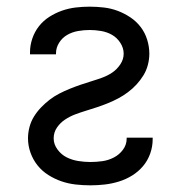

<svg xmlns="http://www.w3.org/2000/svg" viewBox="-20 -548 540 576"><path d="M251 8Q229 8 207 5.5Q185 3 164.5 -4Q144 -11 125 -23Q106 -35 92.5 -52Q79 -69 71.5 -90Q64 -111 64 -133Q64 -150 68.5 -167Q73 -184 82 -198.5Q91 -213 103 -225.5Q115 -238 128.5 -248.5Q142 -259 157.5 -267Q173 -275 189 -281.5Q205 -288 221 -293.5Q237 -299 253.5 -304Q270 -309 286.5 -315Q303 -321 317 -330.5Q331 -340 341 -355Q351 -370 351 -387Q351 -404 341 -419.5Q331 -435 316 -443.5Q301 -452 283.5 -455Q266 -458 249 -458Q232 -458 214.5 -455Q197 -452 182 -443.5Q167 -435 157.5 -420Q148 -405 148 -388V-385H70V-391Q70 -412 77 -432.5Q84 -453 97 -469.5Q110 -486 128 -497.5Q146 -509 166 -516Q186 -523 207 -525.5Q228 -528 249 -528Q270 -528 291.5 -525.5Q313 -523 333 -515.5Q353 -508 371 -496Q389 -484 402 -467Q415 -450 421.5 -429Q428 -408 428 -387Q428 -370 423.5 -353Q419 -336 410 -321.5Q401 -307 389.5 -294.5Q378 -282 364 -271.5Q350 -261 335 -253Q320 -245 304 -238.5Q288 -232 271.5 -226.5Q255 -221 238.5 -216Q222 -211 206 -205Q190 -199 175.5 -189.5Q161 -180 151 -165.5Q141 -151 141 -133Q141 -115 152.5 -99.5Q164 -84 180 -76Q196 -68 214.5 -65Q233 -62 251 -62Q269 -62 287 -64.5Q305 -67 321.5 -75.5Q338 -84 349 -99Q360 -114 360 -132V-135H438V-130Q438 -108 430.5 -87Q423 -66 409 -49.5Q395 -33 376.5 -21.5Q358 -10 337 -3.5Q316 3 294.5 5.5Q273 8 251 8Z"/></svg>

Font: Iosevka
Style: Regular
Weight: 400
Monospace: yes
Designer: Belleve Invis
Foundry: Belleve Invis
Version: Version 33.2.3; ttfautohint (v1.8.4)